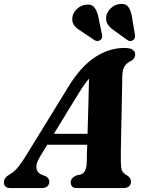

<svg xmlns="http://www.w3.org/2000/svg" viewBox="-54 -955 733 975"><path d="M150 -161Q127 -123.5 131.2 -99.8Q135.5 -76 159.5 -67L178 -60Q196.5 -49.5 196.5 -33Q196.5 -17.5 186.2 -8.8Q176 0 159 0H-0.5Q-34 0 -34 -28.5Q-34 -41 -27.2 -50.8Q-20.5 -60.5 0 -72.5Q18.5 -82 39.8 -109Q61 -136 83 -172.5L294 -515.5Q355.5 -616 427.2 -663.8Q499 -711.5 577.5 -711.5Q608 -711.5 620.2 -702Q632.5 -692.5 632.5 -678.5Q632.5 -659 613.5 -647Q592 -637.5 579.8 -620.2Q567.5 -603 567 -568.5Q566.5 -543 565.8 -497.2Q565 -451.5 563.8 -397Q562.5 -342.5 561.5 -289.2Q560.5 -236 559.8 -194.5Q559 -153 559.5 -135Q560 -104.5 565.2 -89.8Q570.5 -75 595.5 -61.5Q611 -50 611 -32Q611 -18 601.2 -9Q591.5 0 573.5 0H335.5Q318.5 0 311.8 -8.5Q305 -17 305 -28.5Q305 -51 333.5 -64L356.5 -69Q372 -74.5 379 -91Q386 -107.5 386.5 -132.5Q386.5 -147.5 387.2 -170Q388 -192.5 389 -220H186ZM346 -482 219.5 -275.5H390.5Q392.5 -345 394.8 -421.8Q397 -498.5 398 -555.5Q387.5 -543.5 374.8 -525.8Q362 -508 346 -482ZM616.5 -866.5 631 -780.5Q632.5 -772 631 -764.5Q629.5 -757 622 -751.5Q607.5 -741 592.5 -752L526.5 -799.5Q503 -815.5 492.5 -832.5Q482 -849.5 485.5 -873.5Q490 -896 509.8 -914.2Q529.5 -932.5 556 -935Q585.5 -937.5 598.5 -918.5Q611.5 -899.5 616.5 -866.5ZM446 -866.5 463.5 -781.5Q465.5 -773 464.5 -765.8Q463.5 -758.5 456.5 -752.5Q442.5 -741.5 426 -751L358.5 -796.5Q334 -811 322.2 -827Q310.5 -843 313.5 -867Q316.5 -890 335.8 -908.8Q355 -927.5 381.5 -931Q411 -935.5 425.2 -917.2Q439.5 -899 446 -866.5Z"/></svg>

Font: Fraunces 72pt S050
Style: Bold Italic
Weight: 700
Italic angle: -16°
Version: Version 1.000; ttfautohint (v1.8.3)